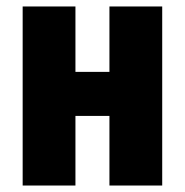

<svg xmlns="http://www.w3.org/2000/svg" viewBox="-20 -573 572 593"><path d="M213 -351H318V-553H481V0H318V-215H213V0H50V-553H213Z"/></svg>

Font: Noto Sans UI CondBlack
Style: Regular
Weight: 900
Width: 3
Designer: Monotype Design Team
Foundry: Monotype Imaging Inc.
Version: Version 1.001